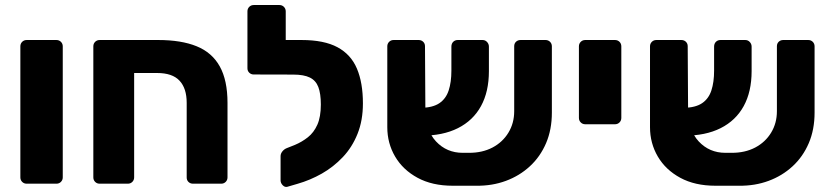

<svg xmlns="http://www.w3.org/2000/svg" viewBox="-20 -730 3308 763"><path d="M86 0Q75.4 0 68.1 -7.2Q60.9 -14.5 60.9 -25.1V-545.9Q60.9 -556.5 68.1 -563.8Q75.4 -571 86 -571H204.2Q214.9 -571 222.1 -563.8Q229.4 -556.5 229.4 -545.9V-25.1Q229.4 -14.5 222.1 -7.2Q214.9 0 204.2 0Z M376 0Q365.4 0 358.1 -7.2Q350.9 -14.5 350.9 -25.1V-545.9Q350.9 -556.5 358.1 -563.8Q365.4 -571 376 -571H609Q700.2 -571 761.3 -546.2Q822.4 -521.5 853.2 -466.4Q884.1 -411.2 884.1 -320.8V-25.1Q884.1 -14.5 876.9 -7.2Q869.6 0 859 0H747Q736.4 0 729.1 -6.9Q721.9 -13.9 721.9 -24.5V-321.4Q721.9 -378.9 693.4 -409.4Q665 -439.9 604 -439.9H513.1V-25.1Q513.1 -14.5 505.9 -7.2Q498.6 0 488 0Z M1121.5 12.4Q1111.9 14.7 1103.4 6.1Q1095 -2.6 1095 -13.2V-109.5Q1095 -119.4 1102.2 -128.4Q1109.4 -137.4 1119.8 -141.4L1152 -154.2Q1180.1 -166 1203.6 -184.6Q1227.1 -203.1 1241.1 -234.3Q1255 -265.5 1255 -314.6Q1255 -358 1245.1 -384Q1235.3 -410 1211.4 -421.8Q1187.5 -433.6 1145.2 -433.6H1121.9Q1111.9 -433.6 1104.3 -440.9Q1096.7 -448.1 1096.7 -458.8V-547.1Q1096.7 -557.1 1104.3 -564.1Q1111.9 -571 1121.9 -571H1178.4Q1267.9 -571 1321.2 -542.3Q1374.6 -513.5 1398.4 -457.4Q1422.2 -401.3 1422.2 -318.9Q1422.2 -251.4 1400.8 -198.1Q1379.4 -144.7 1342.3 -105.6Q1305.2 -66.4 1258.9 -40.1Q1212.6 -13.9 1162.3 0.5ZM1157 -433.6 988.4 -434Q977.8 -434 970.5 -441.1Q963.3 -448.1 963.3 -458.8V-684.9Q963.3 -695.5 970.5 -702.8Q977.8 -710 988.4 -710H1090.4Q1101 -710 1108.2 -702.8Q1115.5 -695.5 1115.5 -684.9V-571H1158.1Z M1843.1 -122.7Q1896.5 -122.4 1937.1 -143.7Q1977.6 -165.1 2000.5 -202.9Q2023.4 -240.7 2023.4 -288.2V-546.5Q2023.4 -557.1 2030.6 -564.1Q2037.9 -571 2048.5 -571H2148Q2158.6 -571 2165.9 -563.8Q2173.1 -556.5 2173.1 -545.9V-282.5Q2173.1 -215.1 2150.1 -161.2Q2127 -107.2 2085.7 -69.2Q2044.5 -31.2 1990.2 -11.2Q1935.9 8.9 1872.7 8.1H1778.9Q1697.7 8.1 1639.5 -23.4Q1581.3 -54.9 1550.2 -107.8Q1519.1 -160.8 1519.1 -224.5V-545.9Q1519.1 -556.5 1526.4 -563.8Q1533.6 -571 1544.3 -571H1643.7Q1654.4 -571 1661.6 -564.1Q1668.9 -557.1 1668.9 -546.5L1670.4 -297.1Q1670.4 -213.2 1712.7 -168Q1755.1 -122.7 1818.7 -122.7ZM1653.4 -190.8 1652.9 -301.5Q1699.7 -302.2 1726 -319.9Q1752.2 -337.6 1763 -370.6Q1773.8 -403.5 1773.8 -449.2V-544.6Q1773.8 -556.5 1781 -563.8Q1788.3 -571 1798.9 -571H1897.7Q1908.4 -571 1915.6 -563.1Q1922.9 -555.3 1922.9 -544.6V-447.4Q1922.9 -365.6 1891.4 -308.3Q1860 -251 1799.7 -220.7Q1739.5 -190.4 1653.4 -190.8Z M2305.8 -236.2Q2295.1 -236.2 2287.9 -243.5Q2280.6 -250.7 2280.6 -261.4V-545.9Q2280.6 -556.5 2287.9 -563.8Q2295.1 -571 2305.8 -571H2424Q2434.6 -571 2441.9 -563.8Q2449.1 -556.5 2449.1 -545.9V-261.4Q2449.1 -250.7 2441.9 -243.5Q2434.6 -236.2 2424 -236.2Z M2887.1 -122.7Q2940.5 -122.4 2981.1 -143.7Q3021.6 -165.1 3044.5 -202.9Q3067.4 -240.7 3067.4 -288.2V-546.5Q3067.4 -557.1 3074.6 -564.1Q3081.9 -571 3092.5 -571H3192Q3202.6 -571 3209.9 -563.8Q3217.1 -556.5 3217.1 -545.9V-282.5Q3217.1 -215.1 3194.1 -161.2Q3171 -107.2 3129.7 -69.2Q3088.5 -31.2 3034.2 -11.2Q2979.9 8.9 2916.7 8.1H2822.9Q2741.7 8.1 2683.5 -23.4Q2625.3 -54.9 2594.2 -107.8Q2563.1 -160.8 2563.1 -224.5V-545.9Q2563.1 -556.5 2570.4 -563.8Q2577.6 -571 2588.3 -571H2687.7Q2698.4 -571 2705.6 -564.1Q2712.9 -557.1 2712.9 -546.5L2714.4 -297.1Q2714.4 -213.2 2756.7 -168Q2799.1 -122.7 2862.7 -122.7ZM2697.4 -190.8 2696.9 -301.5Q2743.7 -302.2 2770 -319.9Q2796.2 -337.6 2807 -370.6Q2817.8 -403.5 2817.8 -449.2V-544.6Q2817.8 -556.5 2825 -563.8Q2832.3 -571 2842.9 -571H2941.7Q2952.4 -571 2959.6 -563.1Q2966.9 -555.3 2966.9 -544.6V-447.4Q2966.9 -365.6 2935.4 -308.3Q2904 -251 2843.7 -220.7Q2783.5 -190.4 2697.4 -190.8Z"/></svg>

Font: Rubik Light
Style: Regular
Weight: 300
Designer: Hubert and Fischer
Foundry: Hubert and Fischer
Version: Version 2.300;gftools[0.9.30]